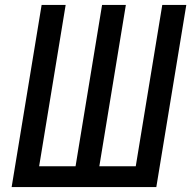

<svg xmlns="http://www.w3.org/2000/svg" viewBox="-20 -755 790 775"><path d="M27 0 148 -735H245L138 -84H285L392 -735H488L381 -84H528L635 -735H732L611 0Z"/></svg>

Font: Iosevka Custom Medium Oblique
Style: Regular
Weight: 500
Italic angle: -9°
Designer: Belleve Invis
Foundry: Belleve Invis
Version: Version 27.0.1